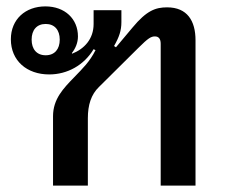

<svg xmlns="http://www.w3.org/2000/svg" viewBox="-20 -581 727 601"><path d="M146 0H255V-211C255 -252 265 -285 290 -309L413 -431C444 -462 453 -467 465 -467C477 -467 483 -459 483 -444V0H592V-455C592 -516 566 -558 503 -558C467 -558 439 -548 395 -495L343 -433L337 -437C353 -465 360 -485 360 -512V-549H273V-506C273 -459 244 -428 206 -413L205 -415C216 -429 224 -447 224 -467C224 -522 183 -561 122 -561C60 -561 14 -521 14 -458C14 -391 64 -348 134 -348C191 -348 243 -377 273 -427L279 -424C261 -388 239 -367 213 -340C178 -304 146 -271 146 -217ZM123 -408C95 -408 79 -427 79 -457C79 -487 95 -506 123 -506C151 -506 167 -487 167 -457C167 -427 151 -408 123 -408Z"/></svg>

Font: IBM Plex Thai Looped Medium
Style: Regular
Weight: 500
Designer: Mike Abbink, Paul van der Laan, Pieter van Rosmalen, Ben Mitchell, Mark Frömberg
Foundry: Bold Monday
Version: Version 1.0